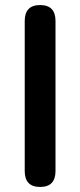

<svg xmlns="http://www.w3.org/2000/svg" viewBox="-20 -733 318 761"><path d="M139 8Q78 8 78 -55V-650Q78 -713 139 -713Q200 -713 200 -650V-55Q200 8 139 8Z"/></svg>

Font: Chiron GoRound TC M
Style: Regular
Weight: 500
Designer: Ryoko NISHIZUKA 西塚涼子 (kana, bopomofo & ideographs); Paul D. Hunt (Latin, Greek & Cyrillic); Sandoll Communications 산돌커뮤니
Foundry: Adobe
Version: Version 1.000;hotconv 1.1.1;makeotfexe 2.6.0